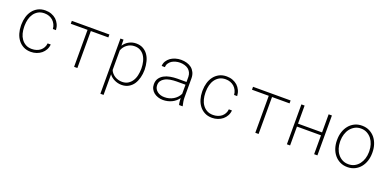

<svg xmlns="http://www.w3.org/2000/svg" viewBox="-8 -1362 4816 2390"><g transform="rotate(20 2400.5 -167.5)"><path d="M308.1 -28.3Q259.8 -28.3 225.3 -47.9Q190.9 -67.4 168.9 -99.1Q146.5 -130.4 136.2 -170.9Q126 -211.4 125.5 -253.9V-274.4Q126 -316.4 136.2 -356.9Q146.5 -397.5 168.9 -429.2Q190.9 -460.9 225.1 -480.5Q259.3 -500 307.6 -500Q341.3 -500 370.1 -489.3Q398.9 -478.5 420.4 -459Q441.9 -439 455.1 -411.9Q468.3 -384.8 470.7 -352.1H511.7Q509.3 -393.6 493.2 -427.7Q477.1 -461.9 450.2 -486.8Q423.3 -510.7 387 -524.4Q350.6 -538.1 307.6 -538.1Q251 -538.1 209 -515.9Q167 -493.7 139.2 -457Q111.3 -420.4 97.4 -372.6Q83.5 -324.7 83 -274.4V-253.9Q83.5 -203.1 97.4 -155.8Q111.3 -108.4 139.2 -71.8Q167 -34.7 209.2 -12.5Q251.5 9.8 308.1 9.8Q347.7 9.8 383.5 -2.7Q419.4 -15.1 446.8 -37.6Q474.1 -60.1 491.5 -91.8Q508.8 -123.5 511.7 -161.6H470.7Q467.8 -130.4 453.9 -105.5Q439.9 -80.6 418.5 -63.5Q396.5 -46.4 368.2 -37.4Q339.8 -28.3 308.1 -28.3Z M1155.3 -489.7V-528.3H657.7V-489.7H879.9V0H923.3V-489.7Z M1301.8 203.1H1344.2V-70.8Q1356.9 -52.2 1374.5 -37.8Q1392.1 -23.4 1412.1 -13.7Q1434.1 -2.4 1459 3.7Q1483.9 9.8 1509.3 9.8Q1564 9.8 1603.5 -13.7Q1643.1 -37.1 1667.5 -74.2Q1691.9 -111.8 1704.6 -160.9Q1717.3 -210 1717.3 -259.3V-269.5Q1716.3 -322.8 1703.1 -374.5Q1689.9 -426.3 1660.6 -464.8Q1634.8 -498.5 1597.4 -518.3Q1560.1 -538.1 1508.3 -538.1Q1481.9 -538.1 1457 -531.5Q1432.1 -524.9 1410.6 -512.2Q1390.6 -501 1373.3 -484.6Q1356 -468.3 1343.3 -448.2L1342.3 -528.3H1301.8ZM1674.3 -269.5V-259.3Q1673.8 -217.3 1664.6 -174.8Q1655.3 -132.3 1633.3 -99.1Q1613.3 -68.4 1581.3 -48.3Q1549.3 -28.3 1502.9 -28.3Q1477.5 -28.3 1452.9 -35.2Q1428.2 -42 1407.2 -54.7Q1386.7 -67.4 1370.1 -85.7Q1353.5 -104 1344.2 -127.4V-386.7Q1353.5 -412.1 1369.1 -432.9Q1384.8 -453.6 1405.8 -468.3Q1426.3 -483.4 1450.7 -491.2Q1475.1 -499 1502 -499Q1545.9 -499 1577.1 -481.4Q1608.4 -463.9 1628.9 -435.5Q1652.8 -401.4 1663.6 -357.2Q1674.3 -313 1674.3 -269.5Z M2270.5 0H2317.4L2316.9 -5.4Q2311 -30.8 2306.4 -56.4Q2301.8 -82 2301.8 -108.9V-368.7Q2300.8 -410.6 2285.2 -442.6Q2269.5 -474.6 2243.2 -496.1Q2216.3 -517.1 2180.4 -527.6Q2144.5 -538.1 2104 -538.1Q2065.4 -538.1 2029.5 -527.3Q1993.7 -516.6 1965.8 -497.1Q1937.5 -476.6 1919.7 -448Q1901.9 -419.4 1900.4 -383.3L1942.9 -382.8Q1943.8 -411.6 1958.5 -433.6Q1973.1 -455.6 1995.1 -470.7Q2017.6 -484.9 2045.9 -492.4Q2074.2 -500 2102.5 -500Q2134.8 -500 2163.1 -491.9Q2191.4 -483.9 2212.9 -467.8Q2233.4 -451.2 2245.8 -426.8Q2258.3 -402.3 2259.3 -369.6V-301.3H2136.7Q2089.8 -300.8 2045.2 -292.7Q2000.5 -284.7 1965.3 -265.6Q1929.7 -246.1 1908.2 -214.8Q1886.7 -183.6 1886.7 -137.2Q1886.7 -102.5 1900.6 -75.4Q1914.6 -48.3 1938 -29.3Q1961.4 -10.7 1992.7 -0.5Q2023.9 9.8 2058.1 9.8Q2089.4 9.8 2118.4 3.2Q2147.5 -3.4 2173.3 -15.6Q2199.2 -27.8 2221.2 -46.4Q2243.2 -64.9 2259.8 -88.4Q2260.3 -65.4 2262.5 -43.5Q2264.6 -21.5 2270.5 0ZM2061.5 -29.3Q2036.1 -29.3 2012.2 -36.6Q1988.3 -43.9 1970.2 -58.1Q1951.7 -72.3 1940.4 -92.5Q1929.2 -112.8 1929.2 -138.7Q1928.7 -172.9 1944.6 -195.8Q1960.4 -218.8 1986.8 -233.4Q2017.6 -251.5 2058.8 -258.1Q2100.1 -264.6 2141.6 -265.1H2259.3V-144.5Q2246.1 -117.2 2225.8 -95.7Q2205.6 -74.2 2180.2 -59.6Q2154.3 -44.4 2124.3 -36.6Q2094.2 -28.8 2061.5 -29.3Z M2708.5 -28.3Q2660.2 -28.3 2625.7 -47.9Q2591.3 -67.4 2569.3 -99.1Q2546.9 -130.4 2536.6 -170.9Q2526.4 -211.4 2525.9 -253.9V-274.4Q2526.4 -316.4 2536.6 -356.9Q2546.9 -397.5 2569.3 -429.2Q2591.3 -460.9 2625.5 -480.5Q2659.7 -500 2708 -500Q2741.7 -500 2770.5 -489.3Q2799.3 -478.5 2820.8 -459Q2842.3 -439 2855.5 -411.9Q2868.7 -384.8 2871.1 -352.1H2912.1Q2909.7 -393.6 2893.6 -427.7Q2877.4 -461.9 2850.6 -486.8Q2823.7 -510.7 2787.4 -524.4Q2751 -538.1 2708 -538.1Q2651.4 -538.1 2609.4 -515.9Q2567.4 -493.7 2539.6 -457Q2511.7 -420.4 2497.8 -372.6Q2483.9 -324.7 2483.4 -274.4V-253.9Q2483.9 -203.1 2497.8 -155.8Q2511.7 -108.4 2539.6 -71.8Q2567.4 -34.7 2609.6 -12.5Q2651.9 9.8 2708.5 9.8Q2748 9.8 2783.9 -2.7Q2819.8 -15.1 2847.2 -37.6Q2874.5 -60.1 2891.8 -91.8Q2909.2 -123.5 2912.1 -161.6H2871.1Q2868.2 -130.4 2854.2 -105.5Q2840.3 -80.6 2818.8 -63.5Q2796.9 -46.4 2768.6 -37.4Q2740.2 -28.3 2708.5 -28.3Z M3555.7 -489.7V-528.3H3058.1V-489.7H3280.3V0H3323.7V-489.7Z M4103 0V-528.3H4059.6V-288.6H3741.2V-528.3H3698.7V0H3741.2V-250H4059.6V0Z M4267.1 -272.9V-254.9Q4267.6 -202.1 4283.4 -154.3Q4299.3 -106.4 4329.6 -69.8Q4359.4 -33.7 4402.6 -12Q4445.8 9.8 4501.5 9.8Q4556.6 9.8 4599.9 -12Q4643.1 -33.7 4672.9 -70.3Q4702.6 -106.9 4718.3 -154.8Q4733.9 -202.6 4734.4 -254.9V-272.9Q4733.9 -325.7 4718 -373.8Q4702.1 -421.9 4672.4 -458.5Q4642.1 -494.6 4598.9 -516.4Q4555.7 -538.1 4500.5 -538.1Q4445.3 -538.1 4402.1 -516.4Q4358.9 -494.6 4329.1 -458Q4299.3 -421.4 4283.4 -373.5Q4267.6 -325.7 4267.1 -272.9ZM4309.6 -254.9V-272.9Q4310.1 -315.9 4322.8 -356.9Q4335.4 -397.9 4359.9 -429.7Q4384.3 -460.9 4419.4 -480.5Q4454.6 -500 4500.5 -500Q4545.9 -500 4581.5 -480.5Q4617.2 -460.9 4641.6 -429.7Q4666 -397.9 4678.7 -356.9Q4691.4 -315.9 4691.9 -272.9V-254.9Q4691.4 -211.4 4679 -170.9Q4666.5 -130.4 4642.1 -98.6Q4617.7 -66.4 4582.5 -47.4Q4547.4 -28.3 4501.5 -28.3Q4455.6 -28.3 4419.9 -47.4Q4384.3 -66.4 4359.9 -98.1Q4335.4 -129.9 4322.8 -170.7Q4310.1 -211.4 4309.6 -254.9Z"/></g></svg>

Font: Roboto Mono ExtraLight
Style: Regular
Weight: 250
Monospace: yes
Designer: Google
Version: Version 3.000